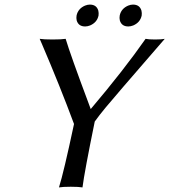

<svg xmlns="http://www.w3.org/2000/svg" viewBox="-20 -818 742 841"><path d="M504.4 -750Q510.7 -780.3 541.5 -793.5Q552.7 -797.9 562.5 -797.9Q591.8 -797.9 599.6 -771.5Q602.1 -760.7 600.6 -750Q594.2 -719.7 563.5 -706.5Q552.2 -702.1 542 -702.1Q512.7 -702.1 504.9 -728.5Q502.4 -739.3 504.4 -750ZM315.4 -750Q321.8 -780.3 352.5 -793.5Q363.8 -797.9 373.5 -797.9Q402.8 -797.9 410.6 -771.5Q413.1 -760.7 411.6 -750Q405.3 -719.7 374.5 -706.5Q363.3 -702.1 353 -702.1Q323.7 -702.1 315.9 -728.5Q313.5 -739.3 315.4 -750ZM395 -285.6Q350.1 -65.9 341.3 2.9Q325.2 0 290 0Q254.9 0 238.3 2.9Q258.8 -61.5 304.2 -274.9Q243.2 -439.5 163.1 -626.5Q157.2 -640.1 153.8 -647.9Q170.9 -645 210 -645Q250 -645 267.6 -647.9Q288.1 -579.1 368.2 -365.2Q373 -351.6 377.4 -340.3Q523.4 -512.7 617.7 -647.9Q629.9 -645 659.2 -645Q688.5 -645 701.7 -647.9Q466.8 -377 442.9 -347.2Q414.6 -313 395 -285.6Z"/></svg>

Font: Linux Biolinum Capitals O
Style: Italic Samll Caps
Weight: 400
Italic angle: -12°
Designer: Philipp H. Poll
Foundry: Philipp H. Poll
Version: Version 0.6.2